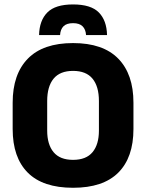

<svg xmlns="http://www.w3.org/2000/svg" viewBox="-20 -852 675 887"><path d="M317.5 15.5Q178 15.5 108.2 -54.5Q38.5 -124.5 38.5 -256V-377.5Q38.5 -509.5 108.8 -581.2Q179 -653 317.5 -653Q456 -653 526.2 -581.2Q596.5 -509.5 596.5 -377.5V-256Q596.5 -124.5 526.5 -54.5Q456.5 15.5 317.5 15.5ZM317.5 -113.5Q378 -113.5 407.5 -149Q437 -184.5 437 -248.5V-385.5Q437 -452.5 407.5 -488.5Q378 -524.5 317.5 -524.5Q257 -524.5 227.5 -488.5Q198 -452.5 198 -385.5V-248.5Q198 -184.5 227.5 -149Q257 -113.5 317.5 -113.5ZM317.5 -831.5Q400 -831.5 436.5 -794.5Q473 -757.5 474.5 -690H377.5Q376 -716 361.5 -730.5Q347 -745 317.5 -745Q287.5 -745 273.2 -730.5Q259 -716 257.5 -690H160.5Q162 -757.5 198.8 -794.5Q235.5 -831.5 317.5 -831.5Z"/></svg>

Font: Anek Latin Medium
Style: Bold
Weight: 700
Version: Version 1.003